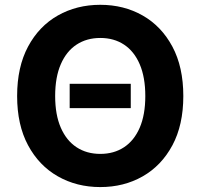

<svg xmlns="http://www.w3.org/2000/svg" viewBox="-20 -757 822 787"><path d="M516 -413.5V-313.7H265.6V-413.5ZM391 9.8Q294.4 9.8 217.1 -34.2Q139.8 -78.1 95 -161.6Q50.2 -245 50.2 -363.4Q50.2 -482.3 95 -566Q139.8 -649.7 217.1 -693.5Q294.4 -737.3 391 -737.3Q487.8 -737.3 564.7 -693.5Q641.7 -649.7 686.6 -566Q731.4 -482.3 731.4 -363.3Q731.4 -244.7 686.6 -161.3Q641.7 -77.8 564.7 -34Q487.8 9.8 391 9.8ZM391.2 -126.2Q447 -126.2 488.4 -153.5Q529.9 -180.8 552.7 -233.6Q575.6 -286.5 575.6 -363.3Q575.6 -440.4 552.7 -493.6Q529.9 -546.8 488.4 -574.1Q447 -601.4 391.2 -601.4Q335.4 -601.4 293.8 -574.1Q252.2 -546.8 229.2 -493.7Q206.1 -440.6 206.1 -363.4Q206.1 -286.6 229.2 -233.7Q252.2 -180.8 293.8 -153.5Q335.4 -126.2 391.2 -126.2Z"/></svg>

Font: GitLab Sans
Style: Regular
Weight: 400
Designer: Rasmus Andersson
Foundry: Modifications by GitLab B.V., manufactured by rsms
Version: Version 4.000;git-c8fb6b7